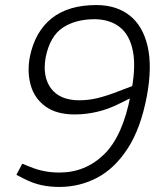

<svg xmlns="http://www.w3.org/2000/svg" viewBox="-20 -730 656 760"><path d="M361 -710Q441 -710 493.5 -668.5Q546 -627 564.5 -546Q583 -465 561 -348Q537 -222 486 -143Q435 -64 365.5 -27Q296 10 214 10Q179 10 145 3Q111 -4 74 -23L45 -38L68 -82L98 -70Q127 -58 155.5 -52.5Q184 -47 215 -47Q318 -47 392 -119Q466 -191 497 -354Q519 -460 506.5 -525.5Q494 -591 455 -622Q416 -653 356 -654Q279 -654 228.5 -620.5Q178 -587 161 -504Q147 -427 182 -380Q217 -333 294 -333Q332 -333 369.5 -342.5Q407 -352 450 -369L521 -396L520 -353L455 -321Q410 -298 365 -287.5Q320 -277 276 -277Q203 -277 159.5 -309Q116 -341 101.5 -393Q87 -445 98 -504Q118 -604 184 -657Q250 -710 361 -710Z"/></svg>

Font: REM ExtraLight
Style: Italic
Weight: 250
Italic angle: -11°
Designer: Octavio Pardo
Foundry: Ashler Design
Version: Version 1.005;gftools[0.9.28]